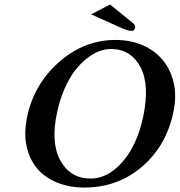

<svg xmlns="http://www.w3.org/2000/svg" viewBox="-20 -839 813 869"><path d="M478 -818.8 581.1 -734.9Q593.8 -724.1 591.8 -713.9Q588.4 -698.7 573.7 -699.2Q560.1 -699.2 533.2 -710.9L392.6 -773.9ZM481.9 -617.2Q455.6 -617.2 428.2 -606.9Q400.9 -596.7 372.1 -573.7Q343.3 -550.8 318.1 -518.1Q293 -485.4 271.7 -436.3Q250.5 -387.2 237.8 -328.1Q209 -191.4 253.9 -111.1Q298.8 -30.8 390.6 -30.8Q468.3 -30.8 534.4 -106.4Q600.6 -182.1 627.9 -310.1Q658.7 -455.6 615.2 -536.4Q571.8 -617.2 481.9 -617.2ZM764.2 -329.1Q731.9 -177.7 622.1 -84Q512.2 9.8 361.8 9.8Q293.9 9.8 238.8 -12.5Q183.6 -34.7 148.4 -76.2Q113.3 -117.7 100.3 -177.2Q87.4 -236.8 103 -311Q134.3 -459 247.8 -558.6Q361.3 -658.2 502.9 -658.2Q569.3 -658.2 624.5 -634.8Q679.7 -611.3 715.8 -568.1Q752 -524.9 766.1 -464.4Q780.3 -403.8 764.2 -329.1Z"/></svg>

Font: Linux Libertine Slanted
Style: Semibold Slanted
Weight: 600
Designer: Philipp H. Poll
Foundry: Philipp H. Poll
Version: Version 5.1.1